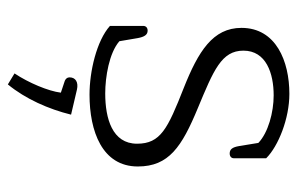

<svg xmlns="http://www.w3.org/2000/svg" viewBox="-154 -384 757 489"><g transform="rotate(90 224.5 -139.5)"><path d="M221 11C314 11 404 -21 404 -112C404 -191 354 -224 255 -265C159 -305 109 -325 109 -381C109 -439 167 -458 223 -458C266 -458 318 -444 344 -419L352 -370C355 -353 360 -346 371 -346C379 -346 383 -351 383 -356V-439C352 -470 282 -498 219 -498C136 -498 51 -464 51 -376C51 -303 111 -266 204 -229C308 -188 346 -170 346 -110C346 -47 282 -29 218 -29C176 -29 115 -39 85 -65L77 -112C74 -128 69 -137 58 -137C50 -137 46 -132 46 -126V-41C84 -7 162 11 221 11ZM195 219C232 174 258 115 272 58L208 43C190 39 177 46 177 62C177 68 181 72 186 74L216 84C212 116 191 166 167 202Z"/></g></svg>

Font: Maitree Light
Style: Regular
Weight: 300
Designer: CadsonDemak Team
Foundry: CadsonDemak
Version: Version 1.000;PS 001.000;hotconv 1.0.88;makeotf.lib2.5.64775